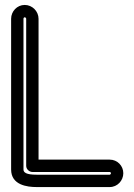

<svg xmlns="http://www.w3.org/2000/svg" viewBox="-20 -735 544 777"><path d="M75 -659C75 -662 77 -665 80 -665C83 -665 86 -662 86 -659V-64C86 -49 100 -39 111 -39H424C426 -39 429 -37 429 -34C429 -31 426 -28 424 -28H128C86 -28 75 -37 75 -49ZM25 -659V-49C25 14 90 22 128 22H424C455 22 479 -4 479 -34C479 -64 455 -89 424 -89H136V-659C136 -689 111 -715 80 -715C49 -715 25 -689 25 -659Z"/></svg>

Font: Blanket
Style: Outline
Weight: 400
Foundry: Cannot Into Space Fonts
Version: Version 0.9